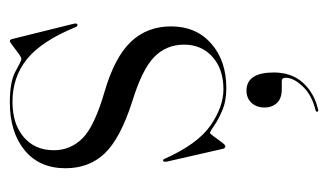

<svg xmlns="http://www.w3.org/2000/svg" viewBox="-162 -320 683 400"><g transform="rotate(-90 180.0 -120.5)"><path d="M193.5 3Q235.5 3 261 -19.8Q286.5 -42.5 286.5 -79Q286.5 -116 260.8 -141.2Q235 -166.5 168 -187Q90.5 -212 59.8 -244.5Q29 -277 29 -326Q29 -380.5 66.5 -411.2Q104 -442 166 -442Q210 -442 231.2 -430Q252.5 -418 256.5 -418Q260 -418 268.2 -424Q276.5 -430 284.2 -436Q292 -442 294 -442Q296.5 -442 298 -438L330 -309Q331.5 -303 329 -301.5Q325.5 -300 323.5 -304Q294 -376 256.5 -406.2Q219 -436.5 167.5 -436.5Q121 -436.5 93.8 -413Q66.5 -389.5 66.5 -350.5Q66.5 -315.5 91.5 -290.5Q116.5 -265.5 189 -244.5Q260.5 -223.5 292.5 -189.8Q324.5 -156 324.5 -106Q324.5 -54 288.8 -22.5Q253 9 196 9Q169 9 149.2 0.5Q129.5 -8 117.5 -16.5Q105.5 -25 102.5 -25Q101 -25 95.2 -17Q89.5 -9 83.5 -1Q77.5 7 75 7Q70.5 7 69.5 2L43 -114Q41.5 -121 44 -122.5Q46.5 -123.5 48 -121Q79 -51 118 -24Q157 3 193.5 3ZM193.5 124.5Q174 124.5 164.8 114.2Q155.5 104 155.5 89Q155.5 72 165.2 61.5Q175 51 190.5 51Q228.5 51 228.5 108Q228.5 145 207.2 168.5Q186 192 152 200Q148 201.5 147 199Q146 196 149.5 195Q181 187.5 199.2 168.5Q217.5 149.5 217.5 132.5Q217.5 124.5 210.5 124.5Z"/></g></svg>

Font: Fraunces 144pt Light
Style: Regular
Weight: 300
Version: Version 1.000;[b76b70a41]